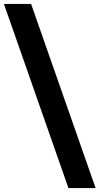

<svg xmlns="http://www.w3.org/2000/svg" viewBox="-63 -862 509 982"><path d="M287 100 -43 -842H96L426 100Z"/></svg>

Font: APTA Sans Regular
Style: Bold Italic
Weight: 700
Version: Version 7.200